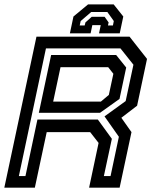

<svg xmlns="http://www.w3.org/2000/svg" viewBox="-32 -870 706 890"><path d="M-12 0 137 -700H568.5L649.5 -597L603.5 -380L530.5 -324L577.5 -257.5L522.5 0H381L425 -207.5L386 -257.5H184.5L129.5 0ZM55.5 -54H86L141.5 -316H421.5L486.5 -226.5L449.5 -54H480.5L519 -236L452.5 -330.5L550.5 -401.5L586.5 -570L526.5 -645.5H181ZM214.5 -399H435.5L472.5 -430L493.5 -528L469.5 -558.5H248.5ZM148 -347 205 -615H506.5L553 -557L522 -411.5L431.5 -347ZM495 -849.5 539.5 -793.5 523 -715.5H427L435 -753.5H396L388 -715.5H292L308.5 -793.5L376 -849.5ZM465.5 -814.5H391L342 -772.5L337.5 -752H360.5L364 -766L393 -792H453L471.5 -766L468.5 -752H491.5L495.5 -772.5Z"/></svg>

Font: Tourney SemiBold
Style: Italic
Weight: 600
Italic angle: -12°
Version: Version 1.015